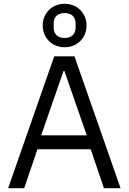

<svg xmlns="http://www.w3.org/2000/svg" viewBox="-20 -996 681 1016"><path d="M530 0 460 -206H178L108 0H23L267 -698H374L618 0ZM321 -620H316L198 -280H439ZM322 -746Q298 -746 276.5 -754.5Q255 -763 239.5 -778.5Q224 -794 215 -815Q206 -836 206 -861Q206 -886 215 -907Q224 -928 239.5 -943.5Q255 -959 276.5 -967.5Q298 -976 322 -976Q346 -976 367.5 -967.5Q389 -959 404.5 -943.5Q420 -928 429 -907Q438 -886 438 -861Q438 -836 429 -815Q420 -794 404.5 -778.5Q389 -763 367.5 -754.5Q346 -746 322 -746ZM322 -795Q349 -795 364.5 -809.5Q380 -824 380 -850V-872Q380 -898 364.5 -912.5Q349 -927 322 -927Q295 -927 279.5 -912.5Q264 -898 264 -872V-850Q264 -824 279.5 -809.5Q295 -795 322 -795Z"/></svg>

Font: IBM Plex Sans
Style: Regular
Weight: 400
Designer: Mike Abbink, Paul van der Laan, Pieter van Rosmalen
Foundry: Bold Monday
Version: Version 3.005